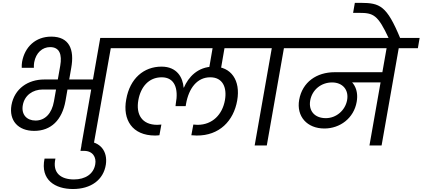

<svg xmlns="http://www.w3.org/2000/svg" viewBox="-20 -1001 2907 1321"><path d="M215.3 -100.5C330.7 -100.5 407.3 -174.6 430.8 -307.6L470.3 -535.1C492.8 -661.1 456.5 -749 332.6 -749C224.9 -749 150.4 -678.7 131.9 -575.4C129.9 -562.1 128.9 -547.1 129.6 -534.4H213.1C212.3 -548.1 213.3 -559.9 215.3 -572.4C227.5 -637.9 271.2 -676.9 325 -676.9C389.6 -676.9 408.1 -626.2 394.4 -548.4L351.1 -303.6C336.6 -220.8 290.5 -171.6 224.4 -171.6C164.2 -171.6 125.1 -213 137 -277.9C149 -344.8 204.9 -385.2 274.5 -385.2H653L664.8 -454.1H284.1C173.2 -454.1 79.6 -391.6 58.9 -277.9C40.6 -171.8 104.6 -100.5 215.3 -100.5ZM623.3 0 742.2 -669.6H874L885.8 -740H669.8L539.8 0Z M481.9 299.5C605.2 299.5 692 237.2 708.3 131.1C721.8 40.9 670.7 -28.8 570.3 -28.8H545.7L533.6 37H558.2C618.7 37 643.9 81.2 635.4 129.1C624.2 196.5 566.5 233.6 488.7 233.6C400.6 233.6 338.7 190.5 361.4 90.1H286.5C255.9 238.5 361.1 299.5 481.9 299.5Z M1243.3 -398.3C1238 -467 1198.4 -542.6 1091.3 -542.6C969.3 -542.6 873.4 -461 848.4 -316.8C822.6 -177.8 889.4 -68.5 1047 -68.5C1057.2 -68.5 1065.2 -69.5 1076.8 -70.5L1090.3 -144.1C1080.1 -143.1 1070.8 -142.1 1062.4 -142.1C956.1 -142.1 914.4 -214 931.9 -312.3C948.1 -402.4 1003 -469.2 1092.5 -469.2C1181.6 -469.2 1209.5 -392.1 1189.3 -286.4L1187.6 -270.8H1257.5L1260 -286.4C1279.2 -394.4 1336.3 -469.2 1426.6 -469.2C1511.9 -469.2 1542.9 -399.9 1527.7 -312.3C1510.2 -213.2 1442.1 -142.1 1338.8 -142.1C1329.6 -142.1 1318.8 -143.1 1310.1 -144.1L1296.5 -70.5C1307.8 -69.5 1323 -68.5 1332.8 -68.5C1489.6 -67 1587.4 -169.5 1611.9 -309.3C1636.7 -448.9 1569 -542.6 1450.5 -542.6C1339.1 -542.6 1275.6 -468.8 1245.3 -398.3ZM1498.3 -517.3 1524.5 -669.6H1771L1783.8 -740H827.1L814.3 -669.6H1442.6L1416.4 -517.3Z M1815.6 0 1933.5 -669.6H2064.5L2077.4 -740H1730.3L1718.2 -669.6H1850L1732.1 0Z M2211.8 -116.9C2318.5 -116.9 2414.6 -186.9 2434.1 -300.5C2450.1 -390.3 2405.9 -448.7 2353.7 -467.5L2333.4 -434.1H2615.1L2628 -504.2H2282.6C2158.2 -504.2 2060.2 -436.2 2038.4 -314.4C2018.1 -199.8 2093.2 -116.9 2211.8 -116.9ZM2221.6 -188.1C2145 -188.1 2101.8 -238 2114.3 -309.8C2127.5 -383.2 2189.4 -433.8 2264.7 -433.8C2337.8 -433.8 2381.5 -382.2 2368 -311.1C2354.8 -241.7 2293.9 -188.1 2221.6 -188.1ZM2605.4 0 2726.1 -684.9H2642.6L2521.9 0ZM2855.1 -669.6 2867.1 -740H2024.3L2012.2 -669.6Z M2734.4 -736.2C2640.4 -963.3 2593.9 -980.6 2461.8 -981.4H2421.4L2409.4 -912.5H2451.2C2548.9 -912.5 2579.8 -899.5 2655.2 -736.2Z"/></svg>

Font: Poppins Devanagari Thin
Style: Italic
Weight: 100
Italic angle: -10°
Designer: Ninad Kale (Devanagari), Jonny Pinhorn (Latin)
Foundry: Indian Type Foundry
Version: 4.005